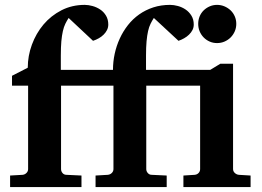

<svg xmlns="http://www.w3.org/2000/svg" viewBox="-20 -760 1066 780"><path d="M725.1 0V-46.9L771 -49.8Q780.8 -50.8 786.9 -57.4Q793 -64 793 -73.2V-412.1H574.2V-73.2Q574.2 -64 580.6 -56.9Q586.9 -49.8 596.2 -49.8L657.2 -46.9V0H368.2V-46.9L418 -49.8Q427.7 -50.8 434.3 -57.4Q440.9 -64 440.9 -73.2V-412.1H228V-73.2Q228 -64 234.1 -56.9Q240.2 -49.8 250 -49.8L311 -46.9V0H21V-46.9L71.8 -49.8Q81.1 -50.8 87.6 -57.4Q94.2 -64 94.2 -73.2V-412.1H28.8V-452.1L92.8 -484.9Q92.8 -532.7 109.6 -578.6Q126.5 -624.5 156.7 -660.4Q187 -696.3 229.7 -718.3Q272.5 -740.2 324.2 -740.2Q338.9 -740.2 355.7 -735.6Q372.6 -731 387 -721.4Q401.4 -711.9 410.6 -696.5Q419.9 -681.2 419.9 -660.2Q419.9 -648.4 414.8 -638.2Q409.7 -627.9 401.1 -619.4Q392.6 -610.8 381.3 -604.5Q370.1 -598.1 357.9 -594.2L258.8 -687Q251.5 -675.8 245.4 -663.3Q239.3 -650.9 235.4 -633.5Q231.4 -616.2 229.2 -592.3Q227.1 -568.4 227.1 -534.2V-476.1H439Q439 -509.3 446 -541.7Q453.1 -574.2 466.6 -603.5Q480 -632.8 499.8 -658Q519.5 -683.1 545.4 -701.4Q571.3 -719.7 602.8 -730Q634.3 -740.2 670.9 -740.2Q686 -740.2 702.9 -735.6Q719.7 -731 733.9 -721.4Q748 -711.9 757.6 -696.5Q767.1 -681.2 767.1 -660.2Q767.1 -648.4 762 -638.2Q756.8 -627.9 748 -619.4Q739.3 -610.8 728 -604.5Q716.8 -598.1 705.1 -594.2L605 -687Q597.7 -675.8 591.6 -663.3Q585.4 -650.9 581.5 -633.5Q577.6 -616.2 575.4 -592.3Q573.2 -568.4 573.2 -534.2V-476.1H834L875 -501H926.8V-73.2Q926.8 -64 933.8 -57.4Q940.9 -50.8 950.2 -49.8L998 -46.9V0ZM939.9 -663.1Q939.9 -647 933.8 -632.8Q927.7 -618.7 917 -607.9Q906.2 -597.2 892.1 -591.1Q877.9 -585 861.8 -585Q845.7 -585 831.8 -591.1Q817.9 -597.2 807.4 -607.9Q796.9 -618.7 791 -632.8Q785.2 -647 785.2 -663.1Q785.2 -679.2 791 -693.4Q796.9 -707.5 807.4 -717.8Q817.9 -728 831.8 -734.1Q845.7 -740.2 861.8 -740.2Q877.9 -740.2 892.1 -734.1Q906.2 -728 917 -717.8Q927.7 -707.5 933.8 -693.4Q939.9 -679.2 939.9 -663.1Z"/></svg>

Font: Charis SIL Viet
Style: Bold
Weight: 700
Foundry: SIL International
Version: Version 5.000